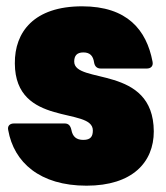

<svg xmlns="http://www.w3.org/2000/svg" viewBox="-20 -580 526 608"><path d="M254 8C399 8 467 -66 467 -164C466 -376 215 -312 215 -385C215 -403 223 -414 244 -414C265 -414 275 -403 278 -382C280 -370 287 -363 299 -363H445C458 -363 466 -371 463 -385C444 -485 383 -560 240 -560C88 -560 26 -479 27 -379C28 -176 274 -243 274 -167C274 -149 268 -137 244 -137C222 -137 210 -147 206 -169C203 -182 197 -189 185 -189H24C11 -189 3 -181 6 -168C24 -66 106 8 254 8Z"/></svg>

Font: Malmofest Black-Rounded
Style: Regular
Weight: 800
Designer: Jonny Pinhorn (Poppins), Kolossal
Version: Version 1.004;Glyphs 3.1.2 (3151)